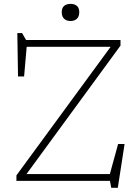

<svg xmlns="http://www.w3.org/2000/svg" viewBox="-20 -908 696 964"><path d="M585 -707V-679L113 -34H531.5L573 -185H605.5L571.5 35H538.5L532 0H62.5V-27.5L535.5 -673H114L101 -524H70.5L67 -742H91L111 -707ZM334 -802.5Q314 -802.5 302 -813.8Q290 -825 290 -846.5Q290 -868.5 302 -878.5Q314 -888.5 334 -888.5Q354 -888.5 366 -878.5Q378 -868.5 378 -846.5Q378 -825 366 -813.8Q354 -802.5 334 -802.5Z"/></svg>

Font: Newsreader 6pt ExtraLight
Style: Regular
Weight: 275
Designer: Hugues Gentile
Foundry: Production Type
Version: Version 1.003; ttfautohint (v1.8.3)